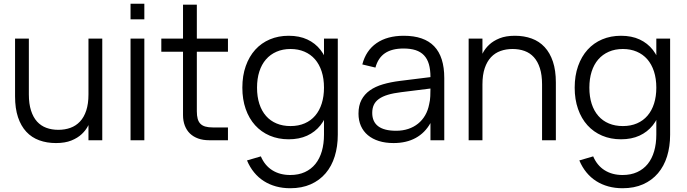

<svg xmlns="http://www.w3.org/2000/svg" viewBox="-20 -745 3650 1020"><path d="M133.3 -243.5Q133.3 -193.5 144.8 -157.8Q156.2 -122 176.7 -99.3Q197.2 -76.7 226.1 -66Q255 -55.3 290 -55.3Q324.7 -55.3 354.1 -65.9Q383.5 -76.5 404.8 -99.2Q426.2 -121.8 438.1 -157.6Q450 -193.3 450 -243.5L466.7 -123.3Q460.8 -102 448.5 -77.6Q436.2 -53.2 414.3 -32.6Q392.5 -12 359 1.5Q325.5 15 277.3 15Q228.7 15 188.5 0.3Q148.3 -14.3 119.8 -45Q91.2 -75.7 75.6 -122.4Q60 -169.2 60 -233.3V-540H133.3ZM523.3 -540V0H450V-540Z M673.5 -642.3V-725H746.8V-642.3ZM673.5 0V-540H746.8V0Z M837 -470H1191V-540H837ZM1191 -68H1110Q1086.8 -68 1070.8 -72.7Q1054.7 -77.3 1044.7 -87.5Q1034.7 -97.7 1030.2 -113.9Q1025.7 -130.2 1025.7 -153.7V-720.3H952.3V-143.7V-133.3Q952.3 -102.5 961.9 -77.6Q971.5 -52.7 989.2 -35.6Q1007 -18.5 1032.8 -9.2Q1058.7 0 1090.7 0H1101H1191Z M1523.5 -75.3Q1565.7 -75.3 1598.7 -89.7Q1631.7 -104 1654.5 -130.7Q1677.3 -157.3 1689.2 -195.1Q1701.2 -232.8 1701.2 -279.3Q1701.2 -327.5 1688.7 -365.7Q1676.2 -403.8 1653.2 -430.2Q1630.2 -456.5 1597.2 -470.6Q1564.2 -484.7 1523.5 -484.7Q1482 -484.7 1448.9 -470.2Q1415.8 -455.8 1392.8 -429.2Q1369.7 -402.5 1357.6 -364.6Q1345.5 -326.7 1345.5 -279.3Q1345.5 -231.3 1357.8 -193.3Q1370.2 -155.3 1393.2 -129.1Q1416.3 -102.8 1449.2 -89.1Q1482 -75.3 1523.5 -75.3ZM1513.5 -555Q1570.3 -555 1612.6 -535.3Q1654.8 -515.7 1682.9 -479.7Q1711 -443.7 1725 -392.8Q1739 -341.8 1739 -279.3Q1739 -216.5 1724.8 -165.6Q1710.7 -114.7 1682.2 -79.2Q1653.8 -43.7 1611.6 -24.3Q1569.3 -5 1513.5 -5Q1458.7 -5 1413.2 -24.3Q1367.8 -43.7 1335.4 -79.5Q1303 -115.3 1285.2 -166.1Q1267.5 -216.8 1267.5 -279.3Q1267.5 -343 1285.6 -394.1Q1303.7 -445.2 1336.1 -481Q1368.5 -516.8 1413.8 -535.9Q1459 -555 1513.5 -555ZM1774.5 -29.3Q1774.5 33.3 1758.2 85.6Q1742 137.8 1710 175.4Q1678 213 1630.9 234Q1583.8 255 1521.8 255Q1481.8 255 1446.6 245.4Q1411.3 235.8 1382.1 217.2Q1352.8 198.7 1330.1 171Q1307.3 143.3 1292.2 107.3L1365.8 85.7Q1386.5 134.3 1426.7 159.5Q1466.8 184.7 1521.8 184.7Q1566 184.7 1599.5 169.3Q1633 154 1655.7 125.9Q1678.3 97.8 1689.8 58.2Q1701.2 18.5 1701.2 -30V-540H1774.5Z M2125.2 -555Q2037.2 -555 1980.6 -515.9Q1924 -476.8 1904.8 -402.7L1974.5 -386Q1988.5 -437.5 2025.2 -462.4Q2062 -487.3 2123.8 -487.3Q2160.7 -487.3 2187.8 -478.6Q2214.8 -469.8 2232.4 -451.3Q2250 -432.8 2258.4 -404.2Q2266.8 -375.7 2266.8 -335.7V-275.3Q2266.8 -257.3 2265.9 -234.2Q2265 -211 2259.8 -190.7Q2253.7 -158.5 2238.6 -132.4Q2223.5 -106.3 2200.8 -88.1Q2178.2 -69.8 2148.8 -60.1Q2119.3 -50.3 2084.2 -50.3Q2021 -50.3 1989.2 -74.3Q1957.5 -98.3 1957.5 -145.3Q1957.5 -169.7 1966 -187.9Q1974.5 -206.2 1993.2 -219.5Q2011.8 -232.8 2041 -241.6Q2070.2 -250.3 2111.3 -255.3L2282.8 -276.7L2280.3 -337L2104.7 -315.2Q2055.2 -309 2014.4 -297.1Q1973.7 -285.2 1944.8 -264.7Q1916 -244.2 1900.2 -214.1Q1884.5 -184 1884.5 -141.3Q1884.5 -105.2 1897.3 -76.1Q1910.2 -47 1934.4 -26.8Q1958.7 -6.5 1993 4.2Q2027.3 15 2070.8 15Q2138.8 15 2188.3 -12.1Q2237.8 -39.2 2266.8 -91.2V0H2340.2V-330.3Q2340.2 -443.2 2286.6 -499.1Q2233 -555 2125.2 -555Z M2859.7 -296.5Q2859.7 -347 2848.2 -382.7Q2836.8 -418.3 2816.3 -441Q2795.8 -463.7 2766.9 -474.2Q2738 -484.7 2703 -484.7Q2668.3 -484.7 2639.1 -474.2Q2609.8 -463.8 2588.5 -441.2Q2567.2 -418.5 2555.1 -382.8Q2543 -347 2543 -296.5L2526.3 -416.7Q2532.2 -438.2 2544.5 -462.5Q2556.8 -486.8 2578.7 -507.4Q2600.5 -528 2634 -541.5Q2667.5 -555 2715.7 -555Q2764.3 -555 2804.5 -540.3Q2844.7 -525.7 2873.2 -495Q2901.8 -464.3 2917.4 -417.6Q2933 -370.8 2933 -306.7V0H2859.7ZM2469.7 0V-540H2543V0Z M3289 -75.3Q3331.2 -75.3 3364.2 -89.7Q3397.2 -104 3420 -130.7Q3442.8 -157.3 3454.8 -195.1Q3466.7 -232.8 3466.7 -279.3Q3466.7 -327.5 3454.2 -365.7Q3441.7 -403.8 3418.7 -430.2Q3395.7 -456.5 3362.7 -470.6Q3329.7 -484.7 3289 -484.7Q3247.5 -484.7 3214.4 -470.2Q3181.3 -455.8 3158.2 -429.2Q3135.2 -402.5 3123.1 -364.6Q3111 -326.7 3111 -279.3Q3111 -231.3 3123.3 -193.3Q3135.7 -155.3 3158.8 -129.1Q3181.8 -102.8 3214.7 -89.1Q3247.5 -75.3 3289 -75.3ZM3279 -555Q3335.8 -555 3378.1 -535.3Q3420.3 -515.7 3448.4 -479.7Q3476.5 -443.7 3490.5 -392.8Q3504.5 -341.8 3504.5 -279.3Q3504.5 -216.5 3490.3 -165.6Q3476.2 -114.7 3447.8 -79.2Q3419.3 -43.7 3377.1 -24.3Q3334.8 -5 3279 -5Q3224.2 -5 3178.8 -24.3Q3133.3 -43.7 3100.9 -79.5Q3068.5 -115.3 3050.8 -166.1Q3033 -216.8 3033 -279.3Q3033 -343 3051.1 -394.1Q3069.2 -445.2 3101.6 -481Q3134 -516.8 3179.2 -535.9Q3224.5 -555 3279 -555ZM3540 -29.3Q3540 33.3 3523.8 85.6Q3507.5 137.8 3475.5 175.4Q3443.5 213 3396.4 234Q3349.3 255 3287.3 255Q3247.3 255 3212.1 245.4Q3176.8 235.8 3147.6 217.2Q3118.3 198.7 3095.6 171Q3072.8 143.3 3057.7 107.3L3131.3 85.7Q3152 134.3 3192.2 159.5Q3232.3 184.7 3287.3 184.7Q3331.5 184.7 3365 169.3Q3398.5 154 3421.2 125.9Q3443.8 97.8 3455.2 58.2Q3466.7 18.5 3466.7 -30V-540H3540Z"/></svg>

Font: Vela Sans GX ExtLt
Style: Regular
Weight: 200
Designer: Principal design: Mikhail Sharanda - project Manrope.
Design modification: Ravid Balaliev
Foundry: Mikhail Sharanda
Version: Version 1.001